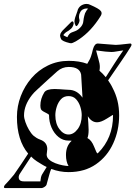

<svg xmlns="http://www.w3.org/2000/svg" viewBox="-71 -862 688 975"><path d="M-44 93Q-51 93 -51 88Q-51 83 -46 77Q-28 59 0 25Q20 -4 38 -30.5Q56 -57 72 -82Q15 -150 15 -268Q15 -323 34.5 -374Q54 -425 89 -465.5Q124 -506 172.5 -529.5Q221 -553 278 -553Q332 -553 372 -538L384 -559Q387 -564 391.5 -577Q396 -590 401 -612Q409 -641 426 -641Q467 -638 489.5 -636Q512 -634 517 -634Q521 -634 539.5 -635.5Q558 -637 590 -641Q596 -641 597 -635Q597 -631 592 -623Q573 -592 544 -550Q515 -508 478 -454Q484 -445 490 -435.5Q496 -426 501 -415Q517 -385 525.5 -350.5Q534 -316 534 -276Q534 -200 504 -134Q474 -68 416.5 -28Q359 12 277 12Q233 12 189 -4Q183 10 179 26L165 77Q163 82 154.5 87.5Q146 93 140 93ZM466 -470Q487 -503 509 -537.5Q531 -572 555 -606Q549 -605 540.5 -604Q532 -603 522 -601Q507 -598 495 -598Q484 -598 464.5 -600Q445 -602 417 -606Q419 -600 421.5 -588.5Q424 -577 429 -561Q436 -539 436 -522Q436 -518 435.5 -513Q435 -508 434 -503Q442 -496 450.5 -487.5Q459 -479 466 -470ZM277 -19Q264 -41 264 -75Q264 -121 293 -147Q288 -148 284 -148Q280 -148 277 -148Q249 -148 226.5 -166Q204 -184 191 -213.5Q178 -243 178 -277Q178 -281 169 -285.5Q160 -290 150 -295.5Q140 -301 137 -307Q134 -315 134 -326Q134 -361 154 -393Q165 -410 207 -410Q217 -410 231.5 -409Q246 -408 259.5 -407Q273 -406 277 -406Q320 -406 348 -366Q346 -395 344.5 -424.5Q343 -454 341 -483Q334 -522 278 -522Q245 -522 220 -500Q195 -478 170 -455Q140 -427 119.5 -408.5Q99 -390 91 -379Q51 -328 51 -276Q51 -262 58 -242Q65 -222 76 -203Q87 -184 99 -173Q105 -168 113.5 -162.5Q122 -157 133 -153Q169 -140 169 -105Q169 -100 167.5 -90.5Q166 -81 166 -77Q166 -62 179 -51Q192 -40 210.5 -33Q229 -26 247.5 -22.5Q266 -19 277 -19ZM277 -179Q303 -179 323.5 -206.5Q344 -234 344 -277Q344 -297 337 -319.5Q330 -342 315.5 -358Q301 -374 277 -374Q253 -374 238.5 -358Q224 -342 217 -319.5Q210 -297 210 -277Q210 -234 230.5 -206.5Q251 -179 277 -179ZM424 -83Q425 -83 427 -85Q503 -161 503 -276Q503 -278 501 -278Q501 -278 472 -260Q442 -241 422 -241Q394 -241 375 -272Q376 -255 377.5 -237.5Q379 -220 379 -203Q379 -175 373 -161Q394 -150 407 -117Q420 -83 424 -83ZM50 59H134Q136 36 142 25Q145 19 166 -14Q153 -20 141 -27.5Q129 -35 116 -43Q108 -48 101 -54Q94 -60 87 -67L32 17Q24 28 24 38Q24 59 50 59ZM284 -643Q245 -652 239 -664Q234 -674 234 -682Q234 -685 236 -691Q240 -699 246 -706Q254 -714 265.5 -725.5Q277 -737 290 -750Q295 -755 298 -753Q303 -751 303 -744Q303 -737 299 -729Q296 -722 289.5 -716Q283 -710 277 -706Q264 -699 259 -694Q254 -689 252 -686Q252 -685 251.5 -685Q251 -685 251 -684Q251 -682 260 -678L271 -673Q276 -684 282.5 -690.5Q289 -697 311 -704Q327 -710 341 -727Q351 -740 352 -753Q354 -771 357 -781.5Q360 -792 361 -795Q369 -812 377 -818Q374 -819 368 -819Q359 -819 349.5 -814Q340 -809 335 -797Q332 -791 331 -786Q330 -781 330 -776Q330 -773 330.5 -770Q331 -767 332 -764Q333 -762 333 -759Q333 -754 330 -746Q319 -723 313 -732Q307 -743 307 -754Q307 -759 308.5 -764Q310 -769 311 -774Q318 -793 321.5 -803.5Q325 -814 325 -815Q332 -829 344 -835.5Q356 -842 368 -842Q379 -842 386 -838Q432 -818 440 -807Q445 -802 445 -795Q445 -790 442 -784Q441 -782 437.5 -776.5Q434 -771 428 -762Q379 -690 314 -652Q306 -648 298.5 -644.5Q291 -641 284 -643ZM325 -815Q325 -815 325 -815Q325 -815 325 -815Z"/></svg>

Font: Moo Lah Lah
Style: Regular
Weight: 400
Designer: Robert E. Leuschke
Foundry: Robert E. Leuschke
Version: Version 1.010; ttfautohint (v1.8.3)